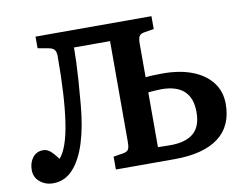

<svg xmlns="http://www.w3.org/2000/svg" viewBox="-77 -808 1188 928"><g transform="rotate(-10 517.0 -343.5)"><path d="M113 13Q75 13 48 -9.5Q21 -32 21 -68Q21 -104 40 -128.5Q59 -153 92 -153Q111 -153 127.5 -138.5Q144 -124 163 -98Q203 -143 221.5 -267.5Q240 -392 240 -589Q240 -608 232.5 -619Q225 -630 201 -634L151 -643V-700H720V-637L672 -629Q654 -626 647.5 -615.5Q641 -605 641 -579V-414Q652 -416 678.5 -417Q705 -418 725 -418Q808 -418 869.5 -394.5Q931 -371 965.5 -326.5Q1000 -282 1000 -220Q1000 -111 925.5 -55.5Q851 0 710 0H422V-63L471 -71Q489 -74 495.5 -84Q502 -94 502 -122V-616H325Q325 -582 323.5 -543Q322 -504 318.5 -454Q315 -404 309 -336Q300 -232 275.5 -153.5Q251 -75 210.5 -31Q170 13 113 13ZM641 -71Q673 -70 703 -70Q777 -70 815.5 -102.5Q854 -135 854 -206Q854 -344 705 -344Q691 -344 670.5 -342.5Q650 -341 641 -340Z"/></g></svg>

Font: Literata 12pt SemiBold
Style: Regular
Weight: 600
Designer: Latin by Veronika Burian and Jose Scaglione. Greek by Irene Vlachou. Cyrillic by Vera Evstafieva.
Foundry: TypeTogether
Version: Version 3.002